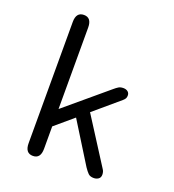

<svg xmlns="http://www.w3.org/2000/svg" viewBox="-139 -874 897 988"><g transform="rotate(20 309.5 -380.0)"><path d="M152 5.3Q109.5 5.3 109.5 -48.8V-712.7Q109.5 -766.5 152 -766.5Q194 -766.5 194 -712.7V-266.7L422.2 -458.7Q435.5 -470.2 445.6 -476.2Q455.7 -482.2 471.2 -482.2Q486.2 -482.2 495.7 -474.6Q505.2 -467 505.2 -453.7Q505.2 -445.2 502.2 -438.6Q499.3 -432 489.7 -423.8L352 -306.7L511.3 -57.3Q517.5 -48.7 519.5 -41Q521.5 -33.3 521.5 -26.2Q521.5 -10.3 510.8 -2.6Q500 5.2 485 5.2Q465 5.2 454.7 -5.2Q444.3 -15.5 431.7 -34.3L293.8 -256.2L194 -171.5V-48.8Q194 5.3 152 5.3Z"/></g></svg>

Font: Sono ExtraLight
Style: Regular
Weight: 200
Designer: Tyler Finck
Foundry: Tyler Finck
Version: Version 2.112